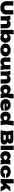

<svg xmlns="http://www.w3.org/2000/svg" viewBox="5254 -6064 828 11376"><g transform="rotate(90 5668.0 -376.0)"><path d="M308 -344Q308 -303 322.5 -273.5Q337 -244 367 -228Q397 -212 444 -212Q492 -212 522 -227.5Q552 -243 566 -273Q580 -303 580 -344V-750H838V-330Q838 -225 789 -147Q740 -69 651.5 -25.5Q563 18 444 18Q326 18 237.5 -25.5Q149 -69 99.5 -147Q50 -225 50 -330V-750H308Z M902 -575H1156L1196 -330V0H942V-369ZM1395 -593Q1479 -593 1538 -559.5Q1597 -526 1628.5 -465.5Q1660 -405 1660 -324V0H1406V-288Q1406 -336 1379.5 -362Q1353 -388 1305 -388Q1271 -388 1246.5 -374.5Q1222 -361 1209 -335.5Q1196 -310 1196 -274L1121 -312Q1135 -406 1175 -468.5Q1215 -531 1272 -562Q1329 -593 1395 -593Z M1749 -770H2003V-428L1972 -365V-195L2003 -140V0H1749ZM1928 -287Q1938 -381 1977.5 -449.5Q2017 -518 2081 -555.5Q2145 -593 2226 -593Q2311 -593 2374 -555Q2437 -517 2472.5 -448Q2508 -379 2508 -287Q2508 -196 2472.5 -127Q2437 -58 2374 -20Q2311 18 2226 18Q2144 18 2080.5 -20Q2017 -58 1978 -126.5Q1939 -195 1928 -287ZM2252 -287Q2252 -320 2238.5 -346Q2225 -372 2200.5 -387Q2176 -402 2144 -402Q2111 -402 2080 -387Q2049 -372 2026 -346Q2003 -320 1993 -287Q2003 -254 2026 -228.5Q2049 -203 2080 -188Q2111 -173 2144 -173Q2176 -173 2200.5 -188Q2225 -203 2238.5 -228.5Q2252 -254 2252 -287Z M2940 18Q2826 18 2740.5 -20Q2655 -58 2607.5 -127Q2560 -196 2560 -287Q2560 -379 2607.5 -448Q2655 -517 2740.5 -555Q2826 -593 2940 -593Q3054 -593 3139.5 -555Q3225 -517 3272.5 -448Q3320 -379 3320 -287Q3320 -196 3272.5 -127Q3225 -58 3139.5 -20Q3054 18 2940 18ZM2940 -167Q2980 -167 3007.5 -181Q3035 -195 3049.5 -222Q3064 -249 3064 -287Q3064 -326 3049.5 -353Q3035 -380 3007.5 -394Q2980 -408 2940 -408Q2901 -408 2873 -394Q2845 -380 2830.5 -353Q2816 -326 2816 -288Q2816 -249 2830.5 -222Q2845 -195 2873 -181Q2901 -167 2940 -167Z M3644 17Q3563 17 3505 -16.5Q3447 -50 3416.5 -110.5Q3386 -171 3386 -251V-575H3640V-287Q3640 -240 3664.5 -214Q3689 -188 3734 -188Q3769 -188 3791.5 -200.5Q3814 -213 3825.5 -238.5Q3837 -264 3837 -301L3912 -263Q3899 -170 3859.5 -107.5Q3820 -45 3764.5 -14Q3709 17 3644 17ZM3877 0 3837 -245V-575H4091V-206L4131 0Z M4173 -575H4427L4467 -330V0H4213V-369ZM4666 -593Q4750 -593 4809 -559.5Q4868 -526 4899.5 -465.5Q4931 -405 4931 -324V0H4677V-288Q4677 -336 4650.5 -362Q4624 -388 4576 -388Q4542 -388 4517.5 -374.5Q4493 -361 4480 -335.5Q4467 -310 4467 -274L4392 -312Q4406 -406 4446 -468.5Q4486 -531 4543 -562Q4600 -593 4666 -593Z M5532 0 5503 -214 5542 -285 5503 -381 5555 -770H5819L5755 -308L5796 0ZM5580 -287Q5570 -195 5530.5 -126.5Q5491 -58 5427.5 -20Q5364 18 5282 18Q5198 18 5134.5 -20Q5071 -58 5035.5 -127Q5000 -196 5000 -287Q5000 -379 5035.5 -448Q5071 -517 5134.5 -555Q5198 -593 5282 -593Q5364 -593 5427.5 -555.5Q5491 -518 5531 -449.5Q5571 -381 5580 -287ZM5256 -287Q5256 -254 5269.5 -228.5Q5283 -203 5307.5 -188Q5332 -173 5364 -173Q5397 -173 5428 -188Q5459 -203 5482.5 -228.5Q5506 -254 5515 -287Q5506 -320 5482.5 -346Q5459 -372 5428 -387Q5397 -402 5364 -402Q5332 -402 5307.5 -387Q5283 -372 5269.5 -346Q5256 -320 5256 -287Z M6219 18Q6112 18 6027.5 -20.5Q5943 -59 5894 -128.5Q5845 -198 5845 -290Q5845 -381 5892.5 -449Q5940 -517 6022 -555Q6104 -593 6206 -593Q6313 -593 6388 -549Q6463 -505 6503 -424.5Q6543 -344 6543 -234H6053V-351H6395L6327 -313Q6322 -352 6307 -378Q6292 -404 6267.5 -417.5Q6243 -431 6209 -431Q6171 -431 6144.5 -414Q6118 -397 6104.5 -367.5Q6091 -338 6091 -301Q6091 -253 6112.5 -220.5Q6134 -188 6178 -171Q6222 -154 6289 -154Q6354 -154 6415.5 -170.5Q6477 -187 6529 -218V-74Q6465 -29 6383.5 -5.5Q6302 18 6219 18Z M7130 0 7101 -214 7140 -285 7101 -381 7153 -770H7417L7353 -308L7394 0ZM7178 -287Q7168 -195 7128.5 -126.5Q7089 -58 7025.5 -20Q6962 18 6880 18Q6796 18 6732.5 -20Q6669 -58 6633.5 -127Q6598 -196 6598 -287Q6598 -379 6633.5 -448Q6669 -517 6732.5 -555Q6796 -593 6880 -593Q6962 -593 7025.5 -555.5Q7089 -518 7129 -449.5Q7169 -381 7178 -287ZM6854 -287Q6854 -254 6867.5 -228.5Q6881 -203 6905.5 -188Q6930 -173 6962 -173Q6995 -173 7026 -188Q7057 -203 7080.5 -228.5Q7104 -254 7113 -287Q7104 -320 7080.5 -346Q7057 -372 7026 -387Q6995 -402 6962 -402Q6930 -402 6905.5 -387Q6881 -372 6867.5 -346Q6854 -320 6854 -287Z M8265 -364 8285 -410Q8370 -407 8427 -383Q8484 -359 8512.5 -316.5Q8541 -274 8541 -215Q8541 -154 8513.5 -105Q8486 -56 8430 -28Q8374 0 8290 0H7701L7758 -385L7701 -750H8269Q8373 -750 8432 -701.5Q8491 -653 8491 -567Q8491 -518 8469 -475Q8447 -432 8397.5 -402.5Q8348 -373 8265 -364ZM7953 -56 7855 -171H8208Q8241 -171 8260 -188.5Q8279 -206 8279 -236Q8279 -263 8260.5 -282Q8242 -301 8206 -301H7910V-469H8168Q8194 -469 8211.5 -485Q8229 -501 8229 -526Q8229 -549 8213 -564Q8197 -579 8168 -579H7856L7953 -694L8004 -385Z M8610 -770H8864V0H8610Z M9467 0 9438 -203 9467 -287 9438 -370 9467 -575H9731L9691 -288L9731 0ZM9520 -287Q9510 -195 9470.5 -126.5Q9431 -58 9367.5 -20Q9304 18 9222 18Q9138 18 9074.5 -20Q9011 -58 8975.5 -127Q8940 -196 8940 -287Q8940 -379 8975.5 -448Q9011 -517 9074.5 -555Q9138 -593 9222 -593Q9304 -593 9367.5 -555.5Q9431 -518 9471 -449.5Q9511 -381 9520 -287ZM9196 -287Q9196 -254 9209.5 -228.5Q9223 -203 9247.5 -188Q9272 -173 9304 -173Q9337 -173 9368 -188Q9399 -203 9422.5 -228.5Q9446 -254 9455 -287Q9446 -320 9422.5 -346Q9399 -372 9368 -387Q9337 -402 9304 -402Q9272 -402 9247.5 -387Q9223 -372 9209.5 -346Q9196 -320 9196 -287Z M10522 -253Q10515 -172 10465 -111Q10415 -50 10334.5 -16Q10254 18 10153 18Q10043 18 9959 -20.5Q9875 -59 9828 -128Q9781 -197 9781 -287Q9781 -378 9828 -446.5Q9875 -515 9959 -554Q10043 -593 10153 -593Q10254 -593 10334.5 -559Q10415 -525 10465 -464.5Q10515 -404 10522 -322H10271Q10262 -365 10230.5 -386.5Q10199 -408 10153 -408Q10118 -408 10091.5 -394.5Q10065 -381 10051 -354Q10037 -327 10037 -287Q10037 -247 10051 -220.5Q10065 -194 10091.5 -180.5Q10118 -167 10153 -167Q10199 -167 10230.5 -190.5Q10262 -214 10271 -253Z M10845 -197 10777 -219 11064 -575H11322L10815 0H10591V-770H10845ZM10900 -278 11096 -403 11336 0H11054Z"/></g></svg>

Font: Unbounded Black
Style: Regular
Weight: 900
Designer: Luke Prowse, Jean-Baptiste Morizot, Fátima Lázaro, Florian Runge
Foundry: NaN
Version: Version 1.701;gftools[0.9.28.dev5+ged2979d]